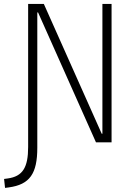

<svg xmlns="http://www.w3.org/2000/svg" viewBox="-57 -713 663 962"><path d="M-31.7 228.5 -13.7 226.1C92.8 211.9 129.9 156.2 129.9 27.3V-650.4H133.8L423.8 0H502V-693.4H456.1V-43H452.6L162.6 -693.4H84V23.4C84 125.5 57.1 170.9 -18.6 181.2L-36.6 183.6Z"/></svg>

Font: Cascadia Code PL ExtraLight
Style: Regular
Weight: 200
Monospace: yes
Designer: Aaron Bell
Foundry: Saja Typeworks
Version: Version 2404.023